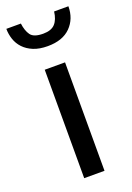

<svg xmlns="http://www.w3.org/2000/svg" viewBox="-144 -731 537 782"><g transform="rotate(-20 124.5 -340.0)"><path d="M80 0V-470H168V0ZM53 -680Q57 -648 70.5 -629Q84 -610 125 -610Q160 -610 176.5 -628Q193 -646 197 -680H259Q259 -626 224.5 -591Q190 -556 125 -556Q89 -556 63.5 -566.5Q38 -577 21.5 -594.5Q5 -612 -2.5 -634.5Q-10 -657 -10 -680Z"/></g></svg>

Font: Mukta Mahee
Style: Regular
Weight: 400
Designer: Shuchita Grover, Noopur Datye, Girish Dalvi, Yashodeep Gholap
Foundry: Ek Type
Version: Version 2.538;PS 1.000;hotconv 16.6.51;makeotf.lib2.5.65220;